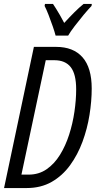

<svg xmlns="http://www.w3.org/2000/svg" viewBox="-20 -951 499 971"><path d="M0.5 0 151.4 -713.9H263.7Q351.1 -713.9 397.5 -661.1Q443.8 -608.4 443.8 -503.4Q443.8 -439.5 432.6 -369.6Q421.4 -299.8 397.2 -234.1Q373 -168.5 334.5 -115.5Q295.9 -62.5 241.5 -31.2Q187 0 114.7 0ZM88.4 -67.9H125Q176.3 -67.9 215.6 -95Q254.9 -122.1 283.2 -167.7Q311.5 -213.4 329.6 -269.8Q347.7 -326.2 356.4 -385.7Q365.2 -445.3 365.2 -499Q365.2 -576.7 337.6 -611.6Q310.1 -646.5 254.9 -646.5H211.4ZM261.2 -771Q256.8 -788.6 246.8 -817.6Q236.8 -846.7 225.6 -875.5Q214.4 -904.3 205.6 -920.9L207.5 -931.2H248Q254.9 -920.9 263.9 -906.5Q272.9 -892.1 283.4 -874Q293.9 -856 304.7 -835Q331.1 -863.8 355.7 -888.4Q380.4 -913.1 402.8 -931.2H444.3L442.9 -920.9Q426.8 -904.3 403.3 -876.2Q379.9 -848.1 357.9 -819.3Q335.9 -790.5 324.7 -771Z"/></svg>

Font: Open Sans Condensed
Style: Italic
Weight: 400
Width: 3
Italic angle: -12°
Designer: Monotype Design Team
Foundry: Monotype Imaging Inc.
Version: Version 3.000